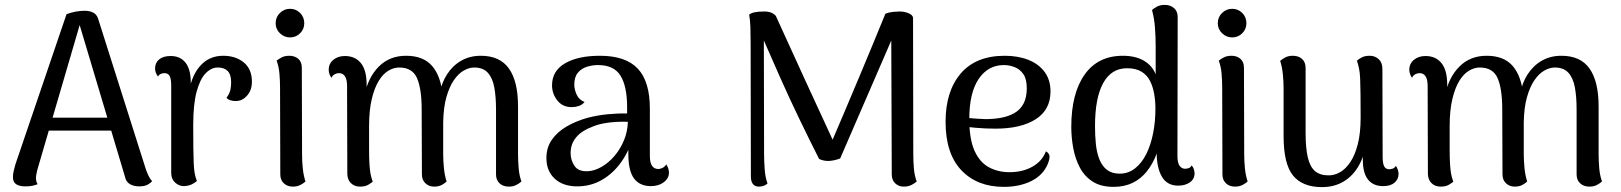

<svg xmlns="http://www.w3.org/2000/svg" viewBox="-20 -751 6629 785"><path d="M327 -707Q345 -707 360 -700Q375 -693 381 -675L576 -60Q580 -48 586.5 -34Q593 -20 602 -10Q595 -2 582.5 4.5Q570 11 549 11Q527 11 511.5 2Q496 -7 492 -25L299 -671L312 -670L133 -58Q131 -49 129 -40Q127 -31 127 -23Q127 -15 129 -8.5Q131 -2 134 2Q124 6 112.5 8.5Q101 11 84 11Q58 11 45 1.5Q32 -8 33 -29Q33 -39 36 -52Q39 -65 43 -79L252 -693Q289 -707 327 -707ZM159 -270H479V-217H159Z M732 10Q712 10 696 -4.5Q680 -19 680 -44V-401Q680 -429 673.5 -440.5Q667 -452 652 -452Q647 -452 639 -449.5Q631 -447 626 -438Q614 -454 614 -471Q614 -494 630.5 -508Q647 -522 678 -522Q718 -522 739.5 -493.5Q761 -465 760 -407V-349L748 -351Q759 -436 796.5 -479.5Q834 -523 892 -523Q944 -523 977 -495.5Q1010 -468 1010 -417Q1010 -383 991 -361Q972 -339 947 -338Q919 -337 906 -351Q919 -369 922 -383.5Q925 -398 925 -415Q925 -446 911 -460.5Q897 -475 870 -475Q844 -475 821 -451.5Q798 -428 784 -376.5Q770 -325 770 -240Q770 -183 770.5 -145.5Q771 -108 772 -83.5Q773 -59 776 -42.5Q779 -26 785 -11Q779 -5 765.5 2Q752 9 732 10Z M1166 -598Q1142 -598 1124.5 -615Q1107 -632 1107 -656Q1107 -681 1124.5 -698Q1142 -715 1166 -715Q1190 -715 1207 -698Q1224 -681 1224 -656Q1224 -632 1207 -615Q1190 -598 1166 -598ZM1215 -120Q1215 -91 1218 -62Q1221 -33 1229 -9Q1223 -3 1209.5 4.5Q1196 12 1177 12Q1155 12 1140.5 -1.5Q1126 -15 1126 -38L1125 -391Q1125 -421 1122.5 -450Q1120 -479 1111 -503Q1118 -509 1131 -516Q1144 -523 1163 -523Q1185 -523 1199.5 -510.5Q1214 -498 1214 -474Z M2098 -120Q2098 -95 2100.5 -64Q2103 -33 2112 -9Q2103 -1 2090.5 5.5Q2078 12 2060 12Q2037 12 2022.5 -1.5Q2008 -15 2008 -38V-304Q2008 -355 2001 -393.5Q1994 -432 1974.5 -453.5Q1955 -475 1919 -475Q1898 -475 1876 -462.5Q1854 -450 1835.5 -423Q1817 -396 1805 -353.5Q1793 -311 1792 -251V-120Q1792 -95 1795 -64Q1798 -33 1806 -9Q1798 -1 1785.5 5.5Q1773 12 1755 12Q1734 12 1719.5 -1.5Q1705 -15 1705 -38L1704 -304Q1704 -388 1685 -431.5Q1666 -475 1612 -475Q1590 -475 1568 -462Q1546 -449 1528.5 -420.5Q1511 -392 1500 -346Q1489 -300 1489 -235Q1489 -178 1489 -141Q1489 -104 1490.5 -80Q1492 -56 1495 -40Q1498 -24 1504 -8Q1498 -3 1485.5 4.5Q1473 12 1452 12Q1429 12 1414.5 -2.5Q1400 -17 1400 -42L1399 -399Q1399 -426 1390.5 -439Q1382 -452 1366 -452Q1357 -452 1348.5 -447.5Q1340 -443 1335 -433Q1324 -448 1324 -466Q1324 -491 1343 -506.5Q1362 -522 1390 -522Q1432 -522 1455.5 -493Q1479 -464 1479 -405V-345L1470 -361Q1485 -435 1529 -479Q1573 -523 1640 -523Q1711 -523 1747 -481Q1783 -439 1790 -360L1776 -363Q1785 -412 1808 -447.5Q1831 -483 1866 -503Q1901 -523 1946 -523Q2024 -523 2061 -470.5Q2098 -418 2098 -316Z M2641 10Q2596 10 2572.5 -21Q2549 -52 2549 -122V-202L2569 -194Q2553 -135 2520 -88.5Q2487 -42 2441 -15.5Q2395 11 2340 11Q2282 11 2248 -20.5Q2214 -52 2214 -105Q2214 -148 2236.5 -180Q2259 -212 2297 -234Q2335 -256 2381 -269Q2423 -280 2466 -284Q2509 -288 2544 -287V-312Q2544 -398 2517 -441.5Q2490 -485 2425 -485Q2402 -485 2379.5 -478Q2357 -471 2342.5 -453.5Q2328 -436 2328 -405Q2328 -386 2337.5 -364.5Q2347 -343 2370 -334Q2360 -322 2346 -317.5Q2332 -313 2317 -313Q2280 -313 2258.5 -340.5Q2237 -368 2237 -402Q2237 -461 2290 -492Q2343 -523 2433 -523Q2538 -523 2587.5 -470.5Q2637 -418 2637 -307V-113Q2637 -60 2672 -60Q2679 -60 2688.5 -64.5Q2698 -69 2704 -79Q2710 -70 2712.5 -61.5Q2715 -53 2715 -45Q2715 -22 2694 -6Q2673 10 2641 10ZM2383 -51Q2410 -52 2439 -68.5Q2468 -85 2492 -113Q2516 -141 2531 -177Q2546 -213 2547 -253Q2524 -254 2497.5 -252.5Q2471 -251 2445.5 -246Q2420 -241 2400 -232Q2359 -217 2336 -190Q2313 -163 2313 -125Q2313 -96 2329 -72.5Q2345 -49 2383 -51Z M3714 -120Q3714 -91 3716.5 -62Q3719 -33 3728 -9Q3722 -3 3708 4.5Q3694 12 3675 12Q3654 12 3640 -1.5Q3626 -15 3626 -38L3624 -594L3639 -620L3415 -103Q3390 -94 3369.5 -93Q3349 -92 3329 -101Q3290 -178 3248.5 -264Q3207 -350 3167.5 -439Q3128 -528 3091 -613L3103 -600L3104 -120Q3104 -91 3106.5 -58Q3109 -25 3118 -1Q3112 5 3103 8.5Q3094 12 3083 12Q3066 12 3058 1Q3050 -10 3050 -29L3049 -574Q3049 -613 3048 -640.5Q3047 -668 3043 -691Q3049 -697 3064 -700.5Q3079 -704 3104 -704Q3121 -704 3132.5 -699.5Q3144 -695 3152 -686Q3212 -554 3272.5 -422Q3333 -290 3392 -163H3377Q3403 -224 3432 -292Q3461 -360 3490.5 -430.5Q3520 -501 3548 -568.5Q3576 -636 3600 -695Q3616 -701 3631.5 -702.5Q3647 -704 3657 -704Q3678 -704 3694.5 -697Q3711 -690 3713 -679Z M4084 13Q3975 13 3910.5 -55Q3846 -123 3846 -253Q3846 -378 3908 -450.5Q3970 -523 4088 -523Q4142 -523 4184 -506.5Q4226 -490 4250.5 -457.5Q4275 -425 4275 -377Q4275 -302 4214.5 -263.5Q4154 -225 4050 -225Q4009 -225 3969.5 -228.5Q3930 -232 3888 -241L3890 -275Q3915 -271 3946 -268Q3977 -265 4010 -264Q4043 -264 4073 -269.5Q4103 -275 4127 -288.5Q4151 -302 4164.5 -327Q4178 -352 4178 -390Q4178 -428 4164 -448Q4150 -468 4128.5 -476.5Q4107 -485 4084 -485Q4020 -485 3981.5 -428.5Q3943 -372 3943 -264Q3943 -183 3964 -135.5Q3985 -88 4022.5 -67.5Q4060 -47 4107 -47Q4161 -47 4201 -69.5Q4241 -92 4256 -132Q4266 -128 4270 -117Q4274 -106 4264 -81Q4245 -35 4197 -11Q4149 13 4084 13Z M4533 13Q4481 13 4447.5 -8.5Q4414 -30 4395 -66Q4376 -102 4368 -145.5Q4360 -189 4360 -232Q4360 -369 4414.5 -446Q4469 -523 4571 -523Q4622 -523 4656.5 -503Q4691 -483 4705 -447V-563Q4705 -601 4702 -639.5Q4699 -678 4690 -710Q4696 -716 4709.5 -723.5Q4723 -731 4742 -731Q4765 -731 4780 -718Q4795 -705 4795 -681L4794 -113Q4794 -86 4802.5 -73.5Q4811 -61 4826 -61Q4831 -61 4839.5 -63.5Q4848 -66 4852 -75Q4859 -67 4861.5 -58Q4864 -49 4864 -42Q4864 -19 4845 -5.5Q4826 8 4797 8Q4752 8 4730.5 -28.5Q4709 -65 4709 -130V-211L4731 -218Q4725 -166 4709.5 -124Q4694 -82 4669.5 -51Q4645 -20 4611 -3.5Q4577 13 4533 13ZM4558 -41Q4593 -41 4620.5 -62.5Q4648 -84 4666.5 -121Q4685 -158 4694.5 -206Q4704 -254 4704 -307Q4704 -337 4699 -366.5Q4694 -396 4682 -420Q4670 -444 4647 -458Q4624 -472 4588 -472Q4524 -472 4490.5 -411.5Q4457 -351 4457 -235Q4457 -197 4460.5 -162Q4464 -127 4475 -99.5Q4486 -72 4506 -56.5Q4526 -41 4558 -41Z M5018 -598Q4994 -598 4976.5 -615Q4959 -632 4959 -656Q4959 -681 4976.5 -698Q4994 -715 5018 -715Q5042 -715 5059 -698Q5076 -681 5076 -656Q5076 -632 5059 -615Q5042 -598 5018 -598ZM5067 -120Q5067 -91 5070 -62Q5073 -33 5081 -9Q5075 -3 5061.5 4.5Q5048 12 5029 12Q5007 12 4992.5 -1.5Q4978 -15 4978 -38L4977 -391Q4977 -421 4974.5 -450Q4972 -479 4963 -503Q4970 -509 4983 -516Q4996 -523 5015 -523Q5037 -523 5051.5 -510.5Q5066 -498 5066 -474Z M5580 -523Q5602 -523 5617 -509Q5632 -495 5632 -469L5633 -110Q5633 -82 5639.5 -70.5Q5646 -59 5660 -59Q5666 -59 5674 -61.5Q5682 -64 5687 -73Q5698 -57 5698 -40Q5698 -18 5681.5 -4Q5665 10 5635 10Q5595 10 5573.5 -16.5Q5552 -43 5552 -97V-160L5567 -180Q5561 -120 5537 -76.5Q5513 -33 5474.5 -9.5Q5436 14 5385 14Q5305 14 5266.5 -33.5Q5228 -81 5228 -195V-391Q5228 -417 5225 -447.5Q5222 -478 5214 -502Q5223 -510 5235.5 -516.5Q5248 -523 5266 -523Q5289 -523 5303.5 -510Q5318 -497 5318 -473V-207Q5318 -146 5327 -107.5Q5336 -69 5356.5 -51.5Q5377 -34 5412 -34Q5436 -34 5459 -47Q5482 -60 5501 -88.5Q5520 -117 5531.5 -162Q5543 -207 5543 -271Q5543 -329 5542.5 -367Q5542 -405 5541 -429.5Q5540 -454 5536.5 -470.5Q5533 -487 5528 -503Q5534 -509 5547 -516Q5560 -523 5580 -523Z M6516 -120Q6516 -95 6518.5 -64Q6521 -33 6530 -9Q6521 -1 6508.5 5.5Q6496 12 6478 12Q6455 12 6440.5 -1.5Q6426 -15 6426 -38V-304Q6426 -355 6419 -393.5Q6412 -432 6392.5 -453.5Q6373 -475 6337 -475Q6316 -475 6294 -462.5Q6272 -450 6253.5 -423Q6235 -396 6223 -353.5Q6211 -311 6210 -251V-120Q6210 -95 6213 -64Q6216 -33 6224 -9Q6216 -1 6203.5 5.5Q6191 12 6173 12Q6152 12 6137.5 -1.5Q6123 -15 6123 -38L6122 -304Q6122 -388 6103 -431.5Q6084 -475 6030 -475Q6008 -475 5986 -462Q5964 -449 5946.5 -420.5Q5929 -392 5918 -346Q5907 -300 5907 -235Q5907 -178 5907 -141Q5907 -104 5908.5 -80Q5910 -56 5913 -40Q5916 -24 5922 -8Q5916 -3 5903.5 4.5Q5891 12 5870 12Q5847 12 5832.5 -2.5Q5818 -17 5818 -42L5817 -399Q5817 -426 5808.5 -439Q5800 -452 5784 -452Q5775 -452 5766.5 -447.5Q5758 -443 5753 -433Q5742 -448 5742 -466Q5742 -491 5761 -506.5Q5780 -522 5808 -522Q5850 -522 5873.5 -493Q5897 -464 5897 -405V-345L5888 -361Q5903 -435 5947 -479Q5991 -523 6058 -523Q6129 -523 6165 -481Q6201 -439 6208 -360L6194 -363Q6203 -412 6226 -447.5Q6249 -483 6284 -503Q6319 -523 6364 -523Q6442 -523 6479 -470.5Q6516 -418 6516 -316Z"/></svg>

Font: Arima Medium
Style: Regular
Weight: 500
Designer: Joana Correia and Natanael Gama
Foundry: NDISCOVER
Version: Version 1.101;gftools[0.9.23]